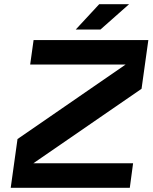

<svg xmlns="http://www.w3.org/2000/svg" viewBox="-20 -890 723 910"><path d="M138.2 -116.2H610.8L595.2 0H30.8L63 -231L575.2 -584H123L139.2 -700.2H683.1L650.9 -469.2ZM338.9 -750 450.2 -870.1H591.8L456.1 -750Z"/></svg>

Font: Fivo Sans Modern
Style: Italic
Weight: 700
Designer: Alexander Slobzheninov
Foundry: Alexander Slobzheninov
Version: 1.0